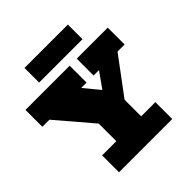

<svg xmlns="http://www.w3.org/2000/svg" viewBox="-255 -1173 1355 1355"><g transform="rotate(-45 422.0 -496.0)"><path d="M156.2 0V-168.5H297.9V-344.2L71.3 -609.4H0.5V-777.8H441.9V-609.4H388.2L483.9 -493.7L565.9 -609.4H512.2V-777.8H821.8V-609.4H751L545.9 -334V-168.5H687.5V0ZM205.1 -846.2V-992.2H638.2V-846.2Z"/></g></svg>

Font: Bevan
Style: Regular
Weight: 400
Designer: Vernon Adams
Foundry: Vernon Adams
Version: Version 2.100; ttfautohint (v1.8.3)